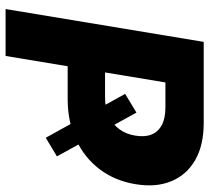

<svg xmlns="http://www.w3.org/2000/svg" viewBox="-52 -716 768 705"><g transform="rotate(90 332.5 -364.0)"><path d="M394 -480.5 554.7 -188.5 486.3 -147.5 325.2 -439ZM13.7 0 134.3 -727.5H432.1Q514.2 -727.5 568.6 -696Q623 -664.6 646.2 -607.9Q669.4 -551.3 656.7 -476.6Q644.5 -401.9 602.3 -345.9Q560.1 -290 494.1 -259Q428.2 -228 344.7 -228H158.7L181.2 -365.2H338.4Q378.4 -365.2 408 -379.4Q437.5 -393.6 455.6 -418.7Q473.6 -443.8 478.5 -476.6Q484.4 -510.7 474.6 -535.4Q464.8 -560.1 439.9 -573.5Q415 -586.9 374.5 -586.9H283.2L186 0Z"/></g></svg>

Font: Inter 16pt ExtraBold
Style: Italic
Weight: 800
Italic angle: -9.3988°
Version: Version 4.001;git-66647c0bb